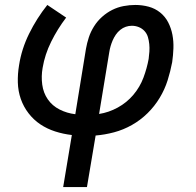

<svg xmlns="http://www.w3.org/2000/svg" viewBox="-20 -540 790 775"><path d="M235 215 270 5Q235 1 202.5 -9.5Q170 -20 143 -38Q116 -56 95.5 -82.5Q75 -109 64 -140.5Q53 -172 52 -207Q51 -242 57 -277Q67 -342 97.5 -404Q128 -466 171 -520L247 -469Q212 -423 186.5 -371.5Q161 -320 152 -266Q146 -232 150.5 -198.5Q155 -165 173 -139Q191 -113 220.5 -98Q250 -83 284 -79L327 -343Q331 -366 338.5 -389Q346 -412 359.5 -433.5Q373 -455 392 -472Q411 -489 433 -500Q455 -511 479 -515.5Q503 -520 526 -520Q554 -520 580 -513Q606 -506 626.5 -489.5Q647 -473 659 -449.5Q671 -426 676 -399.5Q681 -373 680 -345Q679 -317 675 -289Q668 -252 656.5 -215.5Q645 -179 624.5 -145Q604 -111 575.5 -83Q547 -55 512.5 -35.5Q478 -16 440.5 -6Q403 4 366 7L331 215ZM380 -80Q419 -86 455.5 -106Q492 -126 518.5 -157.5Q545 -189 559 -226.5Q573 -264 580 -302Q582 -317 583 -332Q584 -347 582.5 -362Q581 -377 577 -390.5Q573 -404 563.5 -414.5Q554 -425 540.5 -430.5Q527 -436 512 -436Q500 -436 488 -432Q476 -428 465.5 -419.5Q455 -411 447.5 -400Q440 -389 435 -377.5Q430 -366 426.5 -354Q423 -342 421 -329Z"/></svg>

Font: Iosevka Etoile Medium
Style: Italic
Weight: 500
Italic angle: -9°
Designer: Belleve Invis
Foundry: Belleve Invis
Version: Version 22.1.2; ttfautohint (v1.8.4)